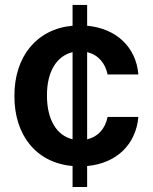

<svg xmlns="http://www.w3.org/2000/svg" viewBox="-20 -747 612 767"><path d="M328.1 -538.7C372.9 -528.4 400.9 -493.6 409.8 -449.6H532.7C523.8 -558.6 444.6 -633.5 328.1 -644.2V-727.3H269.9V-644.2C126.1 -631.4 36.9 -520.2 37.6 -363.6C36.9 -208.5 123.6 -96.6 269.9 -83.8V0H328.1V-83.8C447.8 -94.5 523.4 -172.2 532.7 -279.8H409.8C400.2 -231.2 369.7 -199.9 328.1 -190.3ZM167.6 -365.8C167.3 -461.6 207 -523.8 269.9 -538.7V-190.7C206.7 -205.3 167.3 -268.8 167.6 -365.8Z"/></svg>

Font: Riot Sans 2.0
Style: Bold
Weight: 600
Designer: Rasmus Andersson
Foundry: rsms
Version: Version 3.006;hotconv 1.0.109;makeotfexe 2.5.65596